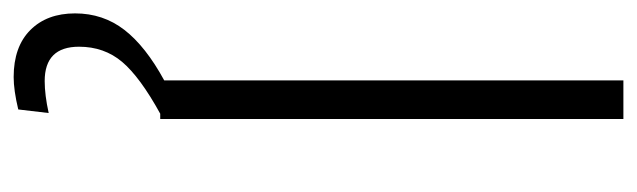

<svg xmlns="http://www.w3.org/2000/svg" viewBox="-360 -376 942 284"><g transform="rotate(90 111.0 -234.0)"><path d="M87.9 -685.1H145V0H137.2Q83 29.8 60.5 56.4Q38.1 83 38.1 120.1Q38.1 170.9 88.9 170.9Q109.4 170.9 136.2 165L130.9 210Q102.5 216.8 83 216.8Q38.1 216.8 13.4 192.1Q-11.2 167.5 -11.2 126Q-11.2 84.5 13.2 53Q37.6 21.5 87.9 -5.9Z"/></g></svg>

Font: Fira Sans Compressed Light
Style: Regular
Weight: 300
Width: 1
Designer: Carrois Corporate & Edenspiekermann AG
Foundry: Carrois Corporate GbR & Edenspiekermann AG
Version: Version 4.203;PS 004.203;hotconv 1.0.88;makeotf.lib2.5.64775